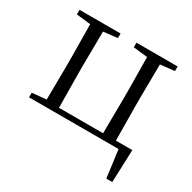

<svg xmlns="http://www.w3.org/2000/svg" viewBox="-151 -662 972 973"><g transform="rotate(30 335.5 -175.5)"><path d="M45 0H569L590 161H625L632 -30H536L534 -227V-285L536 -476L619 -485V-512H378V-485L461 -476L463 -285V-227L461 -30H203L201 -227V-285L203 -476L285 -485V-512H45V-485L128 -476L130 -285V-227L128 -35L45 -27Z"/></g></svg>

Font: Noto Serif CJK HK Light
Style: Regular
Weight: 300
Designer: Ryoko NISHIZUKA 西塚涼子 (kana & ideographs); Frank Grießhammer (Latin, Greek & Cyrillic); Wenlong ZHANG 张文龙 (bopomofo); San
Foundry: Adobe
Version: Version 2.001;hotconv 1.1.0;makeotfexe 2.6.0